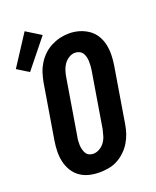

<svg xmlns="http://www.w3.org/2000/svg" viewBox="-181 -928 836 1026"><g transform="rotate(-20 236.5 -415.0)"><path d="M205 8Q175 8 146.5 1Q118 -6 95 -22.5Q72 -39 57.5 -63Q43 -87 36.5 -115Q30 -143 30.5 -173.5Q31 -204 36 -234L88 -548Q93 -574 101 -599Q109 -624 123.5 -647.5Q138 -671 158 -690Q178 -709 202.5 -721.5Q227 -734 252.5 -740Q278 -746 305 -746Q335 -746 363 -737.5Q391 -729 414 -713Q437 -697 452 -672.5Q467 -648 473 -620Q479 -592 478.5 -561.5Q478 -531 473 -501L421 -187Q417 -161 408.5 -136Q400 -111 386 -88Q372 -65 351.5 -45.5Q331 -26 307 -13.5Q283 -1 257 3.5Q231 8 205 8ZM208 -97Q226 -97 243.5 -107Q261 -117 272.5 -133Q284 -149 289.5 -167.5Q295 -186 299 -204L351 -518Q353 -531 354 -544Q355 -557 354.5 -570Q354 -583 351 -595Q348 -607 341.5 -617Q335 -627 323.5 -632.5Q312 -638 299 -638Q281 -638 264 -627.5Q247 -617 236 -601Q225 -585 219.5 -567Q214 -549 211 -531L159 -217Q156 -204 155 -191Q154 -178 154.5 -165.5Q155 -153 158 -141Q161 -129 167 -118.5Q173 -108 184 -102.5Q195 -97 208 -97ZM39 -623 -27 -664 86 -838 170 -786Z"/></g></svg>

Font: Iosevka Curly Slab XBdObl
Style: Regular
Weight: 800
Italic angle: -9°
Monospace: yes
Designer: Belleve Invis
Foundry: Belleve Invis
Version: Version 11.1.0; ttfautohint (v1.8.3)